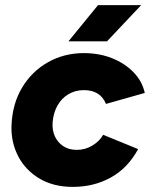

<svg xmlns="http://www.w3.org/2000/svg" viewBox="-20 -720 594 752"><path d="M265 12Q189 12 134 -21Q79 -54 51 -108.5Q23 -163 25 -227Q28 -312 66 -376Q104 -440 167.5 -476Q231 -512 308 -512Q369 -512 419 -492Q469 -472 503 -437Q537 -402 547 -356L395 -313Q384 -340 362.5 -353.5Q341 -367 308 -367Q275 -367 248 -351Q221 -335 205 -306.5Q189 -278 186 -240Q184 -211 194.5 -187Q205 -163 227 -148Q249 -133 281 -133Q314 -133 342 -150Q370 -167 384 -192L521 -136Q481 -62 414.5 -25Q348 12 265 12ZM248 -558 364 -700H533L399 -558Z"/></svg>

Font: Figtree ExtraBold
Style: Italic
Weight: 800
Italic angle: -9.5°
Foundry: Erik Kennedy
Version: Version 2.001;gftools[0.9.30]